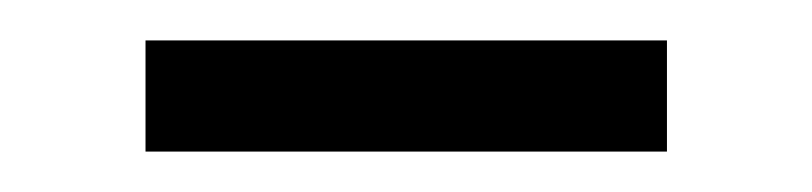

<svg xmlns="http://www.w3.org/2000/svg" viewBox="-20 -695 402 95"><path d="M52 -675H310V-620H52Z"/></svg>

Font: TikTok Sans 24pt Light
Style: Regular
Weight: 300
Version: Version 4.000